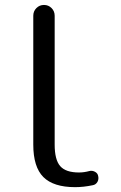

<svg xmlns="http://www.w3.org/2000/svg" viewBox="-20 -773 491 780"><path d="M285.2 -12.7Q197.3 -12.7 156.2 -53.7Q115.2 -94.7 115.2 -185.5V-709Q115.2 -727.5 127.9 -740.2Q140.6 -752.9 158.7 -752.9Q176.8 -752.9 189.5 -740.2Q202.1 -727.5 202.1 -709V-185.5Q202.1 -124 224.6 -98.1Q247.1 -72.3 300.8 -72.3Q321.3 -72.3 342.8 -78.1Q354.5 -81.1 365.7 -75.2Q377 -69.3 378.9 -57.6Q379.9 -53.7 379.9 -49.8Q379.9 -41 376 -34.2Q369.1 -22.5 356.4 -20.5Q319.3 -12.7 285.2 -12.7Z"/></svg>

Font: Gen Jyuu Gothic P Normal
Style: Regular
Weight: 300
Designer: [Source Han Sans]
Ryoko NISHIZUKA  (kana & ideographs); Paul D. Hunt (Latin, Greek & Cyrillic); Wenlong ZHANG  (bopomofo
Version: Version 1.002.20150607